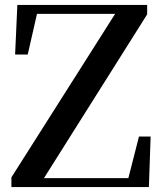

<svg xmlns="http://www.w3.org/2000/svg" viewBox="-20 -755 657 775"><path d="M26 0V-39L458 -720L449 -684V-699H274H101L135 -724L92 -535H41L50 -735H574V-697L143 -13L152 -57V-36H342H526L492 -12L541 -204H588L581 0Z"/></svg>

Font: Noto Serif JP ExtraLight SemiBold
Style: Regular
Weight: 600
Version: Version 2.003-H1;hotconv 1.1.1;makeotfexe 2.6.0